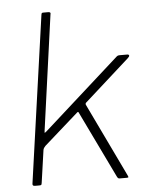

<svg xmlns="http://www.w3.org/2000/svg" viewBox="-53 -786 644 829"><g transform="rotate(-5 269.0 -371.0)"><path d="M467 -11Q470 -5 470 -2.5Q470 0 463 0H432Q428 0 425.5 -2Q423 -4 421 -8L280 -300Q278 -304 272 -298L125 -168Q121 -164 118.5 -160Q116 -156 115 -151L95 -11Q94 -4 92.5 -2Q91 0 83 0H66Q59 0 56.5 -2.5Q54 -5 55 -11L157 -733Q158 -739 159.5 -740.5Q161 -742 166 -742H188Q193 -742 195.5 -739.5Q198 -737 196 -731L127 -233Q126 -224 127 -224Q128 -224 135 -230L460 -521Q466 -527 469.5 -528.5Q473 -530 478 -530H510Q518 -530 519 -525.5Q520 -521 512 -514L319 -341Q316 -339 314.5 -336.5Q313 -334 314 -330L467 -11Z"/></g></svg>

Font: Libre Franklin Thin Thin
Style: Italic
Weight: 250
Italic angle: -8°
Version: Version 3.000